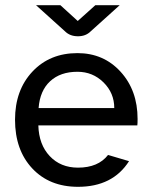

<svg xmlns="http://www.w3.org/2000/svg" viewBox="-20 -709 579 741"><path d="M281 -569Q250 -569 231 -588L119 -689H213L280 -628L348 -689H442L330 -588Q311 -569 281 -569ZM421 -292Q421 -350 379.5 -391Q338 -432 279 -432Q213 -432 173.5 -395.5Q134 -359 129 -292ZM478 -87Q415 12 281 12Q171 12 104.5 -59Q38 -130 38 -247Q38 -361 105 -432.5Q172 -504 279 -504Q380 -504 445.5 -432Q511 -360 511 -250Q511 -232 510 -225H128Q130 -151 172 -106.5Q214 -62 281 -62Q359 -62 397 -111Z"/></svg>

Font: Atkinson Hyperlegible Pro
Style: Regular
Weight: 400
Designer: Elliott Scott, Megan Eiswerth, Linus Boman, Theodore Petrosky, Jacob Perez
Foundry: Braille Institute
Version: Version 1.5.1